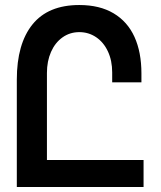

<svg xmlns="http://www.w3.org/2000/svg" viewBox="-20 -745 640 765"><path d="M296 -725Q377 -725 432.5 -692Q488 -659 515.8 -598Q543.5 -537 543.5 -452.5V-417H427V-456.5Q427 -503.5 410 -540Q393 -576.5 363 -596.8Q333 -617 296 -617Q258.5 -617 229 -596Q199.5 -575 183.2 -538Q167 -501 167 -454.5V-107.5H552V0H47V-427.5Q47 -570.5 109.5 -647.8Q172 -725 296 -725Z"/></svg>

Font: JuliaMono
Style: Bold
Weight: 700
Monospace: yes
Designer: cormullion
Foundry: corm
Version: Version 0.055; ttfautohint (v1.8.4)